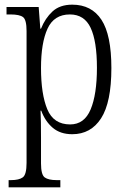

<svg xmlns="http://www.w3.org/2000/svg" viewBox="-20 -566 548 824"><path d="M17 238V207H27Q62 207 78 195Q94 183 94 133V-433Q94 -481 79 -492.5Q64 -504 25 -504H8V-536H146L153 -443H156Q174 -488 205.5 -517Q237 -546 290 -546Q373 -546 415.5 -481Q458 -416 458 -274Q458 -127 414 -58.5Q370 10 290 10Q239 10 206.5 -17.5Q174 -45 157 -91H154Q155 -71 155.5 -41Q156 -11 156 25V135Q156 184 172 195.5Q188 207 223 207H239V238ZM281 -32Q342 -32 369 -96.5Q396 -161 396 -275Q396 -389 369 -446.5Q342 -504 280 -504Q212 -504 184 -443Q156 -382 156 -274Q156 -162 183 -97Q210 -32 281 -32Z"/></svg>

Font: Noto Serif Bengali Condensed Light
Style: Regular
Weight: 300
Width: 3
Designer: Juan Bruce, Universal Thirst, Indian Type Foundry and the Monotype Design Team.
Foundry: Monotype Imaging Inc.
Version: Version 2.003; ttfautohint (v1.8.4.7-5d5b)